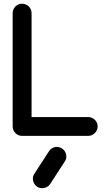

<svg xmlns="http://www.w3.org/2000/svg" viewBox="-20 -729 592 1030"><path d="M47.9 -354.5V-50.8C47.9 -23.4 70.3 0 98.1 0H453.1C480.5 0 503.9 -23.4 503.9 -50.8C503.9 -79.6 479.5 -101.1 453.1 -101.1H149.4V-658.2C149.4 -687.5 126 -709 98.1 -709C69.8 -709 47.9 -685.5 47.9 -658.2ZM288.6 197.3 327.6 137.2C335.4 126.5 337.9 113.8 334.5 98.6C328.6 71.8 300.8 54.7 274.9 60.1C260.3 63.5 249.5 70.8 242.7 82.5L165 202.1C156.7 213.9 154.3 226.6 157.7 240.7C163.6 268.6 189.5 285.6 217.3 279.3C231.4 276.4 242.2 269 249.5 257.3Z"/></svg>

Font: LOB TGL 0-17
Style: Regular
Weight: 400
Designer: Peter Wiegel + adaptations and expanded glyphset by Studio LOB
Foundry: Peter Wiegel + adaptations and expanded glyphset by Studio LOB
Version: Version 1.003;Glyphs 3.1.2 (3151)